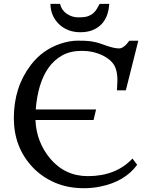

<svg xmlns="http://www.w3.org/2000/svg" viewBox="-20 -970 789 1002"><path d="M438.5 -50.8Q585 -50.8 671.4 -142.6L695.8 -109.9Q630.9 -21.5 502 3.9Q461.4 12.2 418 12.2Q333.5 12.2 265.6 -17.3Q197.8 -46.9 150.4 -97.2Q52.2 -201.2 52.2 -354Q52.2 -515.1 141.6 -631.8Q201.7 -710.4 296.4 -742.2Q344.2 -757.8 385.5 -757.8Q426.8 -757.8 446.5 -755.4Q466.3 -752.9 481.9 -749Q497.6 -745.1 510 -740.5Q522.5 -735.8 537.1 -731Q577.1 -717.3 601.6 -717.3Q626 -717.3 654.8 -757.3H701.7L636.7 -498.5H590.3Q592.8 -536.1 592.8 -551.3Q592.8 -583.5 585.2 -608.2Q577.6 -632.8 559.6 -650.4Q541.5 -668 516.6 -680.2Q466.8 -704.6 407 -704.6Q347.2 -704.6 304.4 -680.7Q261.7 -656.7 232.4 -615.2Q177.2 -535.6 166.5 -398.9H481.4L468.3 -343.8H165Q169.9 -230 240.2 -144.5Q317.9 -50.8 438.5 -50.8ZM457 -810.5Q431.6 -801.8 398.7 -801.8Q365.7 -801.8 338.1 -812.3Q310.5 -822.8 289.6 -842.3Q244.1 -885.3 243.2 -949.7H293.5Q300.3 -918 327.6 -898.7Q355 -879.4 388.9 -879.4Q422.9 -879.4 439.5 -885.5Q456.1 -891.6 467.3 -901.6Q478.5 -911.6 485.8 -924.3L500 -949.7H550.3Q543 -841.3 457 -810.5Z"/></svg>

Font: Metamorphous
Style: Regular
Weight: 400
Designer: James Grieshaber
Foundry: James Grieshaber
Version: Version 1.001